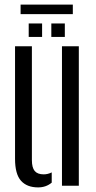

<svg xmlns="http://www.w3.org/2000/svg" viewBox="-20 -799 413 826"><path d="M44.7 -115.7V-600H117.2V-110.2Q117.2 -77.9 129.3 -63.4Q141.5 -48.9 168 -48.9Q185.4 -48.9 202.5 -57.3V-13.3Q178.2 7.2 144 7.2Q95.9 7.2 70.3 -21.4Q44.7 -50.1 44.7 -115.7ZM246.6 0V-600H319.1V0ZM200.8 -640V-698.1H258.9V-640ZM103.5 -640V-698.1H161.1V-640ZM68.6 -779.3H293.3V-738.3H68.6Z"/></svg>

Font: Big Shoulders Stencil Display SC Thin
Style: Regular
Weight: 100
Designer: Patric King
Foundry: XO Type Co
Version: Version 2.001